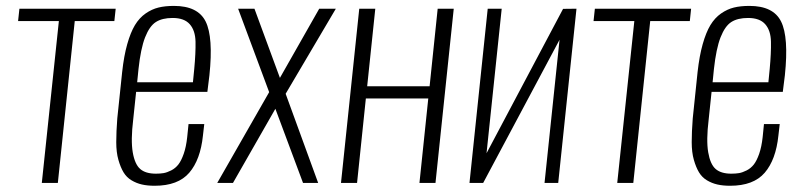

<svg xmlns="http://www.w3.org/2000/svg" viewBox="-20 -607 2650 637"><path d="M118.7 0 175.3 -537.1H40L44.4 -578.1H363.8L359.4 -537.1H228L171.9 0Z M435.1 -334H620.1L624.5 -378.9Q629.4 -431.2 628.7 -468.5Q627.9 -505.9 609.6 -526.6Q591.3 -547.4 552.7 -547.4Q518.1 -547.4 497.1 -533.9Q476.1 -520.5 461.4 -483.2Q446.8 -445.8 439.5 -377.9ZM493.2 9.3Q469.2 9.3 450.9 5.1Q432.6 1 416.3 -8.8Q399.9 -18.6 389.9 -35.2Q379.9 -51.8 372.8 -76.7Q365.7 -101.6 365.7 -135.5Q365.7 -169.4 369.1 -213.9L385.3 -368.2Q391.1 -421.4 402.1 -460.4Q413.1 -499.5 427.7 -523.7Q442.4 -547.9 463.1 -562.3Q483.9 -576.7 505.9 -582Q527.8 -587.4 557.1 -587.4Q636.7 -587.4 662.4 -535.4Q688 -483.4 674.8 -357.4L668 -302.2H431.6L421.9 -210Q413.6 -141.6 420.4 -101.8Q427.2 -62 445.1 -46.4Q462.9 -30.8 497.1 -30.8Q511.7 -30.8 522.9 -32.7Q534.2 -34.7 548.1 -41.7Q562 -48.8 571.8 -61.3Q581.5 -73.7 589.6 -96.9Q597.7 -120.1 601.1 -152.3L605.5 -195.3H657.7L653.3 -157.2Q645 -77.1 607.9 -33.9Q570.8 9.3 493.2 9.3Z M700.7 0 873 -301.3 770 -578.1H824.2L908.7 -348.6L1039.1 -578.1H1094.2L927.7 -295.9L1035.6 0H985.4L893.6 -246.1L752.9 0Z M1111.3 0 1171.9 -578.1H1225.1L1198.2 -320.8H1405.3L1432.1 -578.1H1485.4L1424.8 0H1371.6L1400.9 -280.3H1193.8L1164.6 0Z M1537.6 0 1598.1 -578.1H1644.5L1594.2 -98.6L1848.1 -577.6L1892.6 -578.1L1832 0H1786.6L1836.4 -475.1L1583 0Z M2027.8 0 2084.5 -537.1H1949.2L1953.6 -578.1H2272.9L2268.6 -537.1H2137.2L2081.1 0Z M2344.2 -334H2529.3L2533.7 -378.9Q2538.6 -431.2 2537.8 -468.5Q2537.1 -505.9 2518.8 -526.6Q2500.5 -547.4 2461.9 -547.4Q2427.2 -547.4 2406.2 -533.9Q2385.3 -520.5 2370.6 -483.2Q2356 -445.8 2348.6 -377.9ZM2402.3 9.3Q2378.4 9.3 2360.1 5.1Q2341.8 1 2325.4 -8.8Q2309.1 -18.6 2299.1 -35.2Q2289.1 -51.8 2282 -76.7Q2274.9 -101.6 2274.9 -135.5Q2274.9 -169.4 2278.3 -213.9L2294.4 -368.2Q2300.3 -421.4 2311.3 -460.4Q2322.3 -499.5 2336.9 -523.7Q2351.6 -547.9 2372.3 -562.3Q2393.1 -576.7 2415 -582Q2437 -587.4 2466.3 -587.4Q2545.9 -587.4 2571.5 -535.4Q2597.2 -483.4 2584 -357.4L2577.1 -302.2H2340.8L2331.1 -210Q2322.8 -141.6 2329.6 -101.8Q2336.4 -62 2354.2 -46.4Q2372.1 -30.8 2406.2 -30.8Q2420.9 -30.8 2432.1 -32.7Q2443.4 -34.7 2457.3 -41.7Q2471.2 -48.8 2481 -61.3Q2490.7 -73.7 2498.8 -96.9Q2506.8 -120.1 2510.3 -152.3L2514.6 -195.3H2566.9L2562.5 -157.2Q2554.2 -77.1 2517.1 -33.9Q2480 9.3 2402.3 9.3Z"/></svg>

Font: Oswald
Style: Extra-Light
Weight: 200
Designer: Vernon Adams
Foundry: Vernon Adams
Version: 3.0; ttfautohint (v0.94.23-7a4d-dirty) -l 8 -r 50 -G 200 -x 